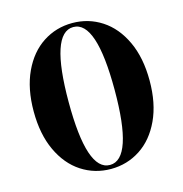

<svg xmlns="http://www.w3.org/2000/svg" viewBox="-108 -814 885 928"><g transform="rotate(-15 335.0 -350.0)"><path d="M45 -350Q45 -464 83.5 -546.5Q122 -629 188 -672Q254 -715 335 -715Q416 -715 482 -672Q548 -629 586.5 -546.5Q625 -464 625 -350Q625 -236 586.5 -153.5Q548 -71 482 -28Q416 15 335 15Q254 15 188 -28Q122 -71 83.5 -153.5Q45 -236 45 -350ZM450 -350Q450 -695 335 -695Q220 -695 220 -350Q220 -5 335 -5Q450 -5 450 -350Z"/></g></svg>

Font: Yeseva One
Style: Regular
Weight: 400
Designer: Jovanny Lemonad
Foundry: Jovanny Lemonad
Version: Version 2.000